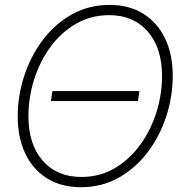

<svg xmlns="http://www.w3.org/2000/svg" viewBox="-20 -758 746 788"><path d="M312 10.3Q231.4 10.3 173.3 -25.9Q115.2 -62 84 -127.4Q52.7 -192.9 52.7 -279.8Q52.7 -364.7 79.3 -446.3Q106 -527.8 155.5 -593.8Q205.1 -659.7 274.7 -698.7Q344.2 -737.8 430.2 -737.8Q510.3 -737.8 568.1 -701.7Q626 -665.5 657.5 -600.1Q689 -534.7 689 -447.3Q689 -362.3 662.4 -280.8Q635.7 -199.2 586.2 -133.5Q536.6 -67.9 467.3 -28.8Q397.9 10.3 312 10.3ZM313.5 -31.7Q389.6 -31.7 450.7 -67.6Q511.7 -103.5 555.2 -163.3Q598.6 -223.1 621.8 -296.9Q645 -370.6 645 -446.3Q645 -562 586.2 -628.9Q527.3 -695.8 428.7 -695.8Q352.5 -695.8 291 -659.9Q229.5 -624 186 -564Q142.6 -503.9 119.6 -430.2Q96.7 -356.4 96.7 -280.8Q96.7 -165.5 155.3 -98.6Q213.9 -31.7 313.5 -31.7ZM552.2 -384.3 545.9 -343.3H189L195.3 -384.3Z"/></svg>

Font: Inter Display ExtraLight
Style: Italic
Weight: 200
Italic angle: -9.39999°
Designer: Rasmus Andersson
Foundry: rsms
Version: Version 4.000;git-a52131595